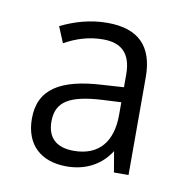

<svg xmlns="http://www.w3.org/2000/svg" viewBox="-49 -770 418 428"><g transform="rotate(10 159.5 -556.5)"><path d="M162 -722C123 -722 87 -711 57 -696L72 -660C99 -675 127 -684 159 -684C199 -684 223 -665 223 -616V-587L176 -584C80 -579 33 -549 33 -483C33 -423 70 -391 127 -391C172 -391 206 -411 226 -443L234 -396H267V-617C267 -687 233 -722 162 -722ZM182 -551 223 -553V-524C223 -465 195 -428 137 -428C99 -428 77 -446 77 -484C77 -529 107 -547 182 -551Z"/></g></svg>

Font: Noto Sans Telugu SemiCondensed Light
Style: Regular
Weight: 300
Width: 4
Designer: Jelle Bosma - Monotype Design Team
Foundry: Monotype Imaging Inc.
Version: Version 2.005